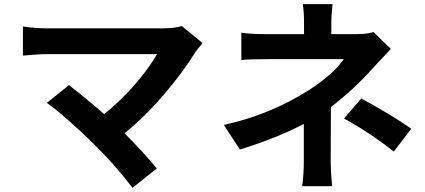

<svg xmlns="http://www.w3.org/2000/svg" viewBox="-20 -837 2040 922"><path d="M953 -630Q926 -599 919 -588Q860 -492 768.5 -384.5Q677 -277 578 -197Q665 -110 733 -28L616 65Q503 -87 314 -254Q249 -312 205 -343L311 -428Q380 -376 480 -289Q560 -353 628 -431.5Q696 -510 734 -577H205Q164 -577 90 -570V-710Q148 -701 205 -701H760Q820 -701 853 -712Z M1569 -323 1568 -71Q1568 -15 1575 57H1431Q1439 1 1439 -71V-242Q1310 -174 1132 -119L1055 -237Q1277 -286 1463 -404Q1579 -479 1631 -553H1269Q1180 -553 1139 -549V-680Q1183 -673 1267 -673H1440V-725Q1440 -780 1434 -817H1577Q1571 -769 1571 -725V-673H1691Q1740 -673 1774 -683L1857 -602Q1841 -586 1779 -519Q1682 -409 1569 -323ZM1871 -109Q1759 -198 1632 -268L1715 -364Q1854 -289 1955 -219Z"/></svg>

Font: Swei Fan Sans CJK TC
Style: Bold
Weight: 700
Version: Version 2.130